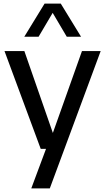

<svg xmlns="http://www.w3.org/2000/svg" viewBox="-20 -828 586 1068"><path d="M206.5 0 5 -544H115.5L274 -88.5L436 -544H540L257 220H154L236 0ZM115 -623.5 228 -808H318L431 -623.5H351.5L273 -756.5L194.5 -623.5Z"/></svg>

Font: Encode Sans Md
Style: Regular
Weight: 500
Designer: Multiple Designers
Foundry: Impallari Type
Version: Version 3.002; ttfautohint (v1.8.3) -l 8 -r 50 -G 200 -x 14 